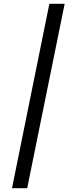

<svg xmlns="http://www.w3.org/2000/svg" viewBox="-20 -830 405 1017"><path d="M43.5 167 241.5 -810H322.5L124 167Z"/></svg>

Font: Libre Caslon Text Medium
Style: Regular
Weight: 500
Designer: Pablo Impallari, Rodrigo Fuenzalida, Katja Schimmel
Foundry: Pablo Impallari, Rodrigo Fuenzalida
Version: Version 2.000